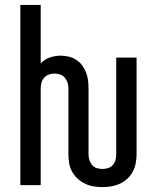

<svg xmlns="http://www.w3.org/2000/svg" viewBox="-20 -755 640 783"><path d="M398 8Q379 8 361 5Q343 2 326.5 -6Q310 -14 296.5 -26.5Q283 -39 274 -55Q265 -71 262 -89.5Q259 -108 259 -126V-394Q259 -406 255.5 -417.5Q252 -429 244.5 -438Q237 -447 225.5 -451Q214 -455 202 -455Q191 -455 179.5 -451Q168 -447 160 -438Q152 -429 149 -417.5Q146 -406 146 -394V0H63V-735H146V-496Q161 -513 183 -520.5Q205 -528 227 -528Q244 -528 260.5 -524Q277 -520 291 -511Q305 -502 315 -488.5Q325 -475 331 -459.5Q337 -444 339 -427.5Q341 -411 341 -394V-126Q341 -114 344.5 -102.5Q348 -91 355.5 -82Q363 -73 374.5 -69.5Q386 -66 398 -66Q409 -66 420.5 -69.5Q432 -73 440 -82Q448 -91 451 -102.5Q454 -114 454 -126V-520H537V-126Q537 -108 533.5 -89.5Q530 -71 521.5 -55Q513 -39 499.5 -26.5Q486 -14 469 -6Q452 2 434 5Q416 8 398 8Z"/></svg>

Font: Iosevka Meiseki Sans
Style: Regular
Weight: 400
Monospace: yes
Designer: Belleve Invis
Foundry: Belleve Invis
Version: Version 11.2.6; ttfautohint (v1.8.4)